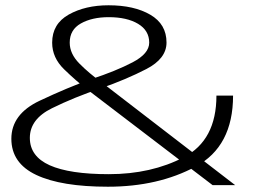

<svg xmlns="http://www.w3.org/2000/svg" viewBox="-20 -701 960 727"><path d="M388.5 6Q579 6 720.8 -70.2Q862.5 -146.5 862.5 -339H799.5Q799.5 -170 676.2 -105.8Q553 -41.5 392 -41.5Q243.5 -41.5 168.2 -75.2Q93 -109 93 -179Q93 -250 176.8 -291.2Q260.5 -332.5 361.5 -366.5Q457.5 -400 534 -439.5Q610.5 -479 610.5 -540Q610.5 -609.5 549.2 -645.2Q488 -681 391 -681Q303 -681 240.2 -645.8Q177.5 -610.5 177.5 -539.5Q177.5 -482.5 222.8 -438.5Q268 -394.5 312.5 -360.5L785 0H870.5L364.5 -389.5Q317 -423.5 280.5 -460.5Q244 -497.5 244 -539.5Q244 -588.5 286.2 -612.2Q328.5 -636 391.5 -636Q460.5 -636 502.8 -610.8Q545 -585.5 545 -539.5Q545 -498 482 -465Q419 -432 324.5 -401Q237 -370 130 -319.5Q23 -269 23 -175.5Q23 -83 117.5 -38.5Q212 6 388.5 6Z"/></svg>

Font: Anybody Expanded Light
Style: Regular
Weight: 300
Width: 7
Version: Version 1.113;gftools[0.9.25]